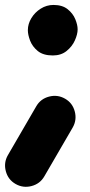

<svg xmlns="http://www.w3.org/2000/svg" viewBox="-44 -567 357 761"><path d="M66.4 -447.3Q66.4 -472.2 80.3 -495.1Q94.2 -518.1 117.4 -532.7Q140.6 -547.4 168 -547.4Q203.1 -547.4 224.1 -530.5Q245.1 -513.7 254.4 -491Q263.7 -468.3 263.7 -450.7Q263.7 -431.2 252.7 -406.7Q241.7 -382.3 219.7 -364.7Q197.8 -347.2 165.5 -347.2Q127 -347.2 105.5 -365Q84 -382.8 75.2 -406.2Q66.4 -429.7 66.4 -447.3ZM17.6 162.1Q-12.2 145 -21 111.3Q-29.8 77.6 -12.7 47.9L99.6 -145.5Q116.7 -175.3 150.4 -184.1Q184.1 -192.9 213.9 -175.8Q243.7 -158.7 252.4 -125Q261.2 -91.3 244.1 -61.5L131.8 131.8Q114.7 161.6 81.1 170.4Q47.4 179.2 17.6 162.1Z"/></svg>

Font: Mikhak Black
Style: Regular
Weight: 900
Designer: Amin Abedi
Version: Version 3.3